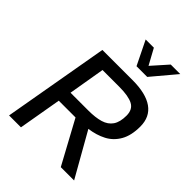

<svg xmlns="http://www.w3.org/2000/svg" viewBox="-250 -1018 1142 1142"><g transform="rotate(45 320.5 -447.0)"><path d="M37 0 154 -668H407Q520 -668 578 -627Q636 -586 636 -505Q636 -430 608.5 -382Q581 -334 534 -309.5Q487 -285 427 -277L584 0H472L325 -271H184L137 0ZM200 -354H350Q409 -354 449.5 -366Q490 -378 511 -408.5Q532 -439 532 -493Q532 -545 494.5 -564.5Q457 -584 380 -584H239ZM366 -743 292 -894H361L415 -795L503 -894H583L456 -743Z"/></g></svg>

Font: Gantari Medium
Style: Italic
Weight: 500
Italic angle: -10°
Designer: Anugrah Pasau
Foundry: Lafontype
Version: Version 1.000